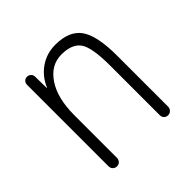

<svg xmlns="http://www.w3.org/2000/svg" viewBox="-142 -657 785 785"><g transform="rotate(-45 250.0 -265.0)"><path d="M107.4 0Q97.7 0 90.3 -6.8Q83 -13.7 83 -25.4V-496.1Q83 -505.9 89.4 -512.7Q95.7 -519.5 106 -519.5Q116.2 -519.5 123 -512.7Q129.9 -505.9 129.9 -496.1L130.9 -430.7Q130.9 -429.7 131.8 -429.7Q132.8 -429.7 132.8 -430.7Q152.3 -476.6 191.4 -503.4Q230.5 -530.3 280.3 -530.3Q360.4 -530.3 394 -482.9Q427.7 -435.5 427.7 -320.3V-24.4Q427.7 -14.6 420.4 -7.3Q413.1 0 402.8 0Q392.6 0 385.7 -6.8Q378.9 -13.7 378.9 -24.4V-310.5Q378.9 -416 355 -450.2Q331.1 -484.4 270 -484.4Q209 -484.4 170.4 -427.2Q131.8 -370.1 131.8 -271.5V-25.4Q131.8 -14.6 125 -7.3Q118.2 0 107.4 0Z"/></g></svg>

Font: Rounded-X Mgen+ 2m light
Style: Regular
Weight: 200
Designer: [Source Han Sans]
Ryoko NISHIZUKA  (kana & ideographs); Paul D. Hunt (Latin, Greek & Cyrillic); Wenlong ZHANG  (bopomofo
Version: Version 1.059.20150602